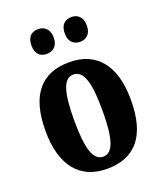

<svg xmlns="http://www.w3.org/2000/svg" viewBox="-141 -846 801 948"><g transform="rotate(-20 259.5 -372.5)"><path d="M348 -625C375 -625 405 -642 405 -689C405 -739 375 -755 348 -755C317 -755 289 -739 289 -689C289 -642 317 -625 348 -625ZM171 -625C201 -625 231 -642 231 -689C231 -739 201 -755 171 -755C142 -755 114 -739 114 -689C114 -642 142 -625 171 -625ZM258 10C407 10 484 -82 484 -270C484 -458 399 -549 261 -549C113 -549 35 -458 35 -270C35 -82 120 10 258 10ZM260 -53C206 -53 186 -128 186 -270C186 -412 205 -485 259 -485C314 -485 334 -412 334 -270C334 -128 315 -53 260 -53Z"/></g></svg>

Font: Noto Serif Bengali ExtraCondensed ExtraBold
Style: Regular
Weight: 800
Width: 2
Designer: Juan Bruce, Universal Thirst, Indian Type Foundry and the Monotype Design Team.
Foundry: Monotype Imaging Inc.
Version: Version 2.003